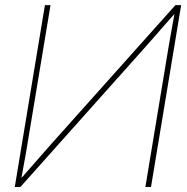

<svg xmlns="http://www.w3.org/2000/svg" viewBox="-20 -748 748 768"><path d="M584 0H561.5L652.8 -551.3Q657.2 -576.7 661.6 -602.1Q666 -627.4 670.7 -652.8Q675.3 -678.2 679.7 -703.6H688Q665 -678.2 642.8 -652.8Q620.6 -627.4 598.6 -602.1Q576.7 -576.7 553.7 -551.3L61.5 0H39.1L159.7 -727.5H182.1L90.3 -175.3Q86.4 -149.9 81.8 -124.5Q77.1 -99.1 72.5 -74Q67.9 -48.8 63.5 -23.4H54.7Q77.1 -48.8 99.1 -74Q121.1 -99.1 143.3 -124.5Q165.5 -149.9 188 -175.3L681.6 -727.5H704.6Z"/></svg>

Font: Inter 20pt Thin
Style: Italic
Weight: 250
Italic angle: -9.3988°
Version: Version 4.001;git-66647c0bb